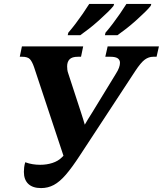

<svg xmlns="http://www.w3.org/2000/svg" viewBox="-20 -951 832 981"><path d="M190 10Q147 10 124.5 -11.5Q102 -33 102 -73Q102 -84 103.5 -96.5Q105 -109 109 -122Q128 -115 147 -112Q166 -109 185 -109Q219 -109 248 -118.5Q277 -128 295 -146L330 -181L310 -138L154 -608Q144 -637 132.5 -649Q121 -661 93 -661H81L92 -714H405L394 -661H378Q348 -661 335.5 -648Q323 -635 323 -612Q323 -604 324 -595Q325 -586 329 -575L394 -376Q400 -358 405 -341.5Q410 -325 415 -308Q420 -291 424 -269H388Q400 -291 410 -308.5Q420 -326 430 -342.5Q440 -359 451 -376L572 -574Q583 -591 588 -605Q593 -619 593 -630Q593 -645 581.5 -653Q570 -661 544 -661H518L530 -714H792L780 -661H763Q740 -661 720 -646.5Q700 -632 671 -588L389 -158Q348 -95 316.5 -58.5Q285 -22 255 -6Q225 10 190 10ZM519 -784Q538 -806 556.5 -830.5Q575 -855 593 -881Q611 -907 626 -931H753L750 -921Q740 -908 719.5 -888Q699 -868 674.5 -846Q650 -824 625 -804.5Q600 -785 580 -771H516ZM329 -784Q348 -806 366.5 -830.5Q385 -855 403 -881Q421 -907 436 -931H563L560 -921Q550 -908 529.5 -888Q509 -868 484.5 -846Q460 -824 435 -804.5Q410 -785 390 -771H326Z"/></svg>

Font: Noto Serif
Style: Italic
Weight: 400
Italic angle: -12°
Designer: Monotype Design Team
Foundry: Monotype Imaging Inc.
Version: Version 2.013